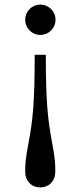

<svg xmlns="http://www.w3.org/2000/svg" viewBox="-20 -800 348 830"><path d="M89 -715C89 -678 118 -649 154 -649C191 -649 220 -678 220 -715C220 -751 191 -780 154 -780C118 -780 89 -751 89 -715ZM178 -563H130C130 -349 121 -278 104 -186C90 -110 89 -96 89 -56C89 -20 114 10 154 10C194 10 219 -20 219 -56C219 -93 219 -110 204 -190C188 -278 178 -350 178 -563Z"/></svg>

Font: Libre Baskerville
Style: Regular
Weight: 400
Designer: Pablo Impallari, Rodrigo Fuenzalida
Foundry: Pablo Impallari, Rodrigo Fuenzalida
Version: Version 1.051;Glyphs 3.2.3 (3260)